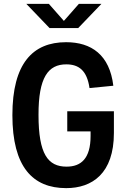

<svg xmlns="http://www.w3.org/2000/svg" viewBox="-20 -960 660 992"><path d="M327.5 -385V-281H448V-257.5C448 -140.5 398.5 -99 324 -99C228 -99 179 -163 179 -366C178.5 -560.5 229 -627.5 322.5 -627.5C387.5 -627.5 429.5 -595.5 442.5 -505L565.5 -517C546.5 -676.5 452 -742 321.5 -742C149.5 -742 44 -632.5 44 -365C44 -97 149.5 12 322 12C456.5 12 568.5 -64 568.5 -273V-385ZM116 -940H232.5L310 -852L387.5 -940H504L384 -815H236Z"/></svg>

Font: Monaspace Neon SemiBold
Style: Regular
Weight: 600
Designer: Riley Cran & the Lettermatic Team
Foundry: Lettermatic
Version: Version 1.200 (Monaspace Neon)